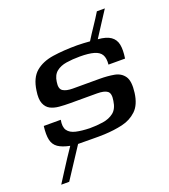

<svg xmlns="http://www.w3.org/2000/svg" viewBox="-123 -665 739 838"><g transform="rotate(-20 246.0 -246.0)"><path d="M18 83Q31 63 48 36Q65 9 82.5 -17.5Q100 -44 113 -63Q78 -70 59 -83Q40 -96 34.5 -120Q29 -144 34 -184Q53 -184 73 -184Q93 -184 113 -184Q107 -152 118.5 -135.5Q130 -119 156 -113Q182 -107 220 -106Q252 -106 281.5 -110.5Q311 -115 331.5 -131Q352 -147 357 -183Q363 -216 349 -227Q335 -238 301 -238Q270 -238 238.5 -238Q207 -238 176 -238Q151 -238 127 -240Q103 -242 85.5 -251Q68 -260 59.5 -281Q51 -302 57 -340Q65 -397 96.5 -423.5Q128 -450 178 -457.5Q228 -465 291 -465Q307 -465 321.5 -464Q336 -463 350 -462Q368 -491 387 -519Q406 -547 423 -575H460Q442 -547 423 -518Q404 -489 385 -459Q424 -456 444 -442Q464 -428 469 -403Q474 -378 468 -339Q449 -339 430 -339Q411 -339 391 -339Q394 -368 384.5 -384.5Q375 -401 350.5 -408Q326 -415 285 -415Q251 -415 222.5 -410.5Q194 -406 175.5 -391Q157 -376 153 -345Q148 -314 163.5 -304Q179 -294 209 -294Q240 -294 271 -294Q302 -294 334 -294Q370 -294 400.5 -288.5Q431 -283 447 -260Q463 -237 456 -184Q449 -131 421.5 -105Q394 -79 355 -70Q316 -61 270 -59Q243 -58 214.5 -58.5Q186 -59 148 -59L55 83Z"/></g></svg>

Font: Genos Medium
Style: Italic
Weight: 500
Italic angle: -8°
Designer: Robert E. Leuschke
Foundry: Robert E. Leuschke
Version: Version 1.010